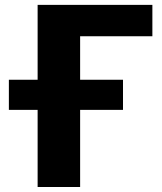

<svg xmlns="http://www.w3.org/2000/svg" viewBox="-20 -748 646 768"><path d="M300.5 -603V-429H472V-308.5H300.5V0H130.5V-308.5H15.5V-429H130.5V-728.5H589.5V-603Z"/></svg>

Font: Lato 2
Style: Regular
Weight: 900
Designer: Lukasz Dziedzic with Adam Twardoch and Botio Nikoltchev
Foundry: tyPoland Lukasz Dziedzic
Version: Version 2.015; 2015-08-06; http://www.latofonts.com/